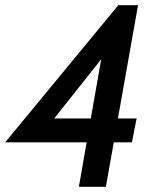

<svg xmlns="http://www.w3.org/2000/svg" viewBox="-44 -720 592 740"><path d="M260 0 290 -171.5H-24L412 -700H488L410.5 -263.5H482.5L464.5 -171.5H394.5L364 0ZM165 -263.5H306L346 -491.5Z"/></svg>

Font: Cabin Condensed SemiBold
Style: Italic
Weight: 600
Width: 3
Italic angle: -10°
Designer: Pablo Impallari
Foundry: Pablo Impallari. http://www.impallari.com Igino Marini. http://www.ikern.com
Version: Version 3.001; ttfautohint (v1.8.3)